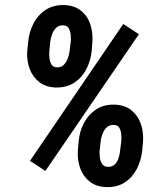

<svg xmlns="http://www.w3.org/2000/svg" viewBox="-20 -742 660 772"><path d="M89.4 -536.6 93.3 -573.7Q97.2 -613.8 114.7 -647.7Q132.3 -681.6 162.8 -701.9Q193.4 -722.2 236.8 -721.7Q277.8 -720.7 304.4 -700Q331.1 -679.2 342.5 -645.8Q354 -612.3 351.6 -574.2L348.6 -536.6Q344.7 -497.6 327.1 -463.6Q309.6 -429.7 278.8 -409.7Q248 -389.6 206.1 -390.1Q164.6 -391.1 137.9 -411.9Q111.3 -432.6 99.1 -465.8Q86.9 -499 89.4 -536.6ZM182.1 -574.2 178.2 -535.2Q177.2 -523.9 178.7 -508.8Q180.2 -493.7 187 -482.7Q193.8 -471.7 209 -471.2Q226.1 -470.7 236.6 -481.4Q247.1 -492.2 252.7 -507.6Q258.3 -522.9 259.8 -536.6L264.6 -574.7Q265.6 -586.9 264.2 -601.8Q262.7 -616.7 256.1 -628.4Q249.5 -640.1 233.4 -640.1Q215.8 -640.6 205.3 -629.9Q194.8 -619.1 189.2 -603.5Q183.6 -587.9 182.1 -574.2ZM293 -136.2 296.4 -174.3Q299.8 -213.9 317.6 -247.6Q335.4 -281.2 366.2 -301.8Q397 -322.3 439.5 -321.3Q481.4 -320.3 507.6 -299.3Q533.7 -278.3 545.7 -245.4Q557.6 -212.4 555.2 -174.3L551.8 -136.2Q547.4 -97.2 530.3 -63.2Q513.2 -29.3 482.4 -9Q451.7 11.2 409.2 10.3Q367.7 9.3 341.1 -11.5Q314.5 -32.2 302.5 -65.4Q290.5 -98.6 293 -136.2ZM384.8 -174.3 380.4 -135.7Q379.9 -124 381.6 -109.4Q383.3 -94.7 390.4 -83.3Q397.5 -71.8 412.1 -71.3Q430.7 -70.3 441.2 -80.6Q451.7 -90.8 456.8 -106.4Q461.9 -122.1 462.9 -136.7L467.8 -174.3Q468.8 -186 467.5 -201.4Q466.3 -216.8 459.7 -228.3Q453.1 -239.7 437 -239.7Q419.9 -240.2 408.9 -229.7Q397.9 -219.2 392.1 -203.6Q386.2 -188 384.8 -174.3ZM538.6 -604.5 162.6 -54.7 100.6 -95.2 475.6 -645.5Z"/></svg>

Font: Roboto Condensed
Style: Bold Italic
Weight: 700
Italic angle: -12°
Designer: Christian Robertson
Foundry: Google
Version: Version 3.0